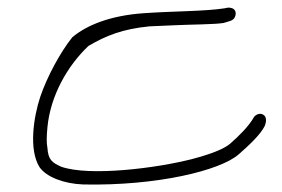

<svg xmlns="http://www.w3.org/2000/svg" viewBox="-20 -470 748 510"><path d="M85 -26C103 0 149 18 201 20C397 24 565 -17 614 -60C639 -82 671 -111 683 -135C688 -147 689 -161 678 -166C669 -171 657 -164 654 -158C641 -135 616 -110 591 -88C574 -74 541 -61 492 -48C396 -23 218 -1 143 -27C118 -38 108 -46 106 -77C103 -92 104 -110 106 -132C114 -216 159 -295 215 -348C261 -375 305 -393 377 -400C400 -401 424 -402 445 -403C487 -405 550 -405 574 -409C585 -413 600 -414 604 -425C612 -444 596 -454 577 -448C528 -440 431 -440 363 -435C273 -429 210 -403 172 -371C140 -331 105 -266 87 -213C69 -159 56 -72 85 -26Z"/></svg>

Font: Stray Cat
Style: UltExt
Weight: 400
Version: Version 1.0